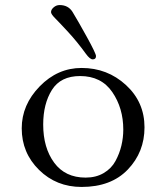

<svg xmlns="http://www.w3.org/2000/svg" viewBox="-20 -725 645 760"><path d="M66 -217Q66 -310 137 -383Q208 -456 303 -456Q405 -456 478.5 -388.5Q552 -321 552 -221Q552 -123 486 -54Q420 15 303 15Q203 15 134.5 -52.5Q66 -120 66 -217ZM297 -424Q220 -424 185.5 -369Q151 -314 151 -232Q151 -140 194.5 -81Q238 -22 319 -22Q360 -22 390.5 -40Q421 -58 437 -87.5Q453 -117 460.5 -148.5Q468 -180 468 -212Q468 -297 424.5 -360.5Q381 -424 297 -424ZM320 -512Q286 -559 250.5 -597.5Q215 -636 198.5 -652.5Q182 -669 182 -677Q182 -687 192.5 -696Q203 -705 216 -705Q250 -705 267 -678Q289 -642 324.5 -577.5Q360 -513 360 -503Q360 -490 347 -490Q336 -490 320 -512Z"/></svg>

Font: EB Garamond 12 All SC
Style: AllSC
Weight: 400
Version: Version 0.016 ; ttfautohint (v0.97) -l 8 -r 50 -G 200 -x 0 -